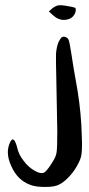

<svg xmlns="http://www.w3.org/2000/svg" viewBox="-20 -662 349 751"><path d="M186.5 -630.9Q197.3 -638.7 206.1 -640.6Q210 -641.6 215.8 -641.6Q223.6 -641.6 236.3 -639.6Q266.6 -634.8 273.4 -631.8Q276.4 -629.9 276.4 -624Q276.4 -620.1 275.4 -615.2Q266.6 -588.9 239.3 -585Q234.4 -584 229.5 -584Q208 -584 189.5 -600.6Q182.6 -606.4 170.9 -617.2Q174.8 -620.1 186.5 -630.9ZM208 -495.1Q214.8 -509.8 219.7 -514.6Q223.6 -518.6 230.5 -518.6Q232.4 -518.6 234.4 -517.6Q244.1 -515.6 248 -506.8Q252 -498 257.8 -460Q266.6 -399.4 283.2 -308.6Q297.9 -216.8 299.8 -132.8Q300.8 -114.3 300.8 -100.6Q300.8 -71.3 298.8 -59.6Q296.9 -42 286.1 -22.5Q273.4 3.9 252 27.3Q231.4 49.8 211.9 59.6Q195.3 69.3 155.3 69.3Q116.2 69.3 94.7 59.6Q47.9 41 24.4 -11.7Q10.7 -41 10.7 -66.4Q10.7 -85.9 18.6 -103.5Q33.2 -136.7 46.9 -85.9Q52.7 -57.6 72.3 -33.2Q90.8 -7.8 117.2 6.8Q138.7 18.6 151.4 13.7Q163.1 7.8 183.6 -25.4Q199.2 -48.8 201.2 -65.4Q204.1 -81.1 204.1 -149.4Q202.1 -278.3 200.2 -356.4Q198.2 -428.7 199.2 -453.1Q201.2 -477.5 208 -495.1Z"/></svg>

Font: CillaFHscript
Style: Medium
Weight: 400
Designer: Cecilia Bingert
Version: Version 001.000